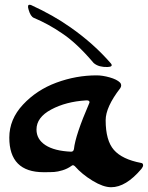

<svg xmlns="http://www.w3.org/2000/svg" viewBox="-20 -722 620 805"><path d="M445 -456Q456 -442 431 -441Q395 -440 375 -456Q372 -458 370 -461Q300 -543 239 -583Q182 -622 122 -647Q108 -653 100 -681Q93 -703 105 -702Q107 -702 110 -701Q204 -658 276 -607Q373 -539 445 -456ZM423 -218Q423 -133 457.5 -93.5Q492 -54 571 -39Q580 -38 580 -29Q580 -23 573 -14Q508 63 446 63Q413 63 368.5 36Q324 9 294 -25Q286 -33 279 -26Q262 -14 242 -8Q222 -2 207.5 -1Q193 0 163 0Q19 0 19 -145Q19 -222 76.5 -283.5Q134 -345 216.5 -375.5Q299 -406 385 -406Q410 -406 440 -397.5Q470 -389 483 -376Q488 -371 488 -363Q488 -358 484 -352Q423 -273 423 -218ZM133 -179Q133 -138 170.5 -113.5Q208 -89 278 -86Q288 -86 290 -97Q296 -155 354 -289Q357 -295 353 -298.5Q349 -302 340 -301Q257 -296 195 -263Q133 -230 133 -179Z"/></svg>

Font: Joscelyn
Style: Regular
Weight: 400
Designer: Peter S. Baker
Version: Version 1.012